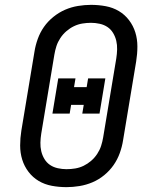

<svg xmlns="http://www.w3.org/2000/svg" viewBox="-20 -763 640 791"><path d="M254 8Q223 8 193.5 2.5Q164 -3 139.5 -17.5Q115 -32 97.5 -55Q80 -78 71.5 -105.5Q63 -133 63 -163.5Q63 -194 68 -225L122 -550Q126 -576 135.5 -602.5Q145 -629 161 -652Q177 -675 200 -693.5Q223 -712 248.5 -723Q274 -734 301.5 -738.5Q329 -743 355 -743Q386 -743 415.5 -737.5Q445 -732 469.5 -717.5Q494 -703 511.5 -680Q529 -657 537.5 -629.5Q546 -602 546 -571.5Q546 -541 541 -510L487 -185Q483 -159 473.5 -132.5Q464 -106 448 -83Q432 -60 409.5 -41.5Q387 -23 361 -12Q335 -1 307.5 3.5Q280 8 254 8ZM254 -66Q272 -66 290 -69Q308 -72 324.5 -80Q341 -88 355.5 -100.5Q370 -113 380.5 -129Q391 -145 396.5 -162Q402 -179 405 -197L459 -522Q462 -541 462.5 -559.5Q463 -578 459 -595Q455 -612 446 -627Q437 -642 423 -651.5Q409 -661 391 -665Q373 -669 355 -669Q337 -669 319 -666Q301 -663 284.5 -655Q268 -647 253.5 -634.5Q239 -622 228.5 -606Q218 -590 212.5 -573Q207 -556 204 -538L150 -213Q147 -194 146.5 -175.5Q146 -157 150 -140Q154 -123 163 -108Q172 -93 186 -83.5Q200 -74 218 -70Q236 -66 254 -66ZM196 -295 220 -440H291L285 -404H337L343 -440H414L390 -295H319L325 -331H273L267 -295Z"/></svg>

Font: Iosevka HT Extended
Style: Italic
Weight: 400
Width: 7
Italic angle: -9°
Monospace: yes
Designer: Belleve Invis
Foundry: Belleve Invis
Version: Version 32.3.0; ttfautohint (v1.8.4)